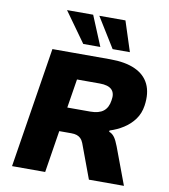

<svg xmlns="http://www.w3.org/2000/svg" viewBox="-99 -1024 972 1107"><g transform="rotate(10 387.0 -470.5)"><path d="M47 0 159 -705H498Q586 -705 643.5 -679Q701 -653 725.5 -602Q750 -551 739 -476Q732 -429 706.5 -394.5Q681 -360 644 -336.5Q607 -313 565 -300L564 -292L570 -290Q585 -283 596.5 -267Q608 -251 621 -217L702 0H497L422 -202Q415 -219 405.5 -228Q396 -237 383 -241.5Q370 -246 350 -246H280L241 0ZM302 -388H437Q487 -388 513.5 -409Q540 -430 546 -473Q554 -515 533 -536Q512 -557 462 -557H329ZM501 -765 392 -941H545L602 -765ZM329 -765 203 -941H356L429 -765Z"/></g></svg>

Font: Nunito Sans 6pt Black
Style: Italic
Weight: 900
Italic angle: -9°
Version: Version 3.101;gftools[0.9.27]